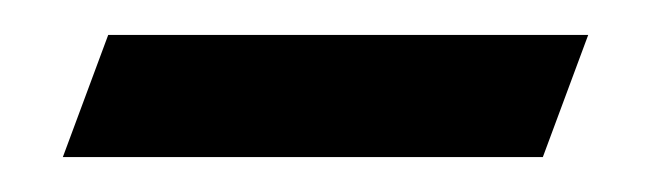

<svg xmlns="http://www.w3.org/2000/svg" viewBox="-20 -545 384 110"><path d="M317 -525 291 -455H16L42 -525Z"/></svg>

Font: Bona Nova
Style: Italic
Weight: 400
Italic angle: -4°
Designer: Mateusz Machalski
Foundry: Capitalics
Version: Version 4.001; ttfautohint (v1.8.3)